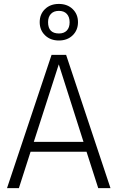

<svg xmlns="http://www.w3.org/2000/svg" viewBox="-20 -967 605 987"><path d="M409.2 -237.8 282.2 -636.2 153.8 -237.8ZM424.8 -187H137.2L77.1 0H16.1L245.1 -685.1H319.8L547.9 0H484.9ZM227.1 -853Q227.1 -794.9 283.2 -794.9Q309.1 -794.9 323.5 -810.1Q337.9 -825.2 337.9 -852.5Q337.9 -879.9 323.5 -895.5Q309.1 -911.1 282.7 -911.1Q256.3 -911.1 241.7 -895.5Q227.1 -879.9 227.1 -853ZM353.5 -785.4Q326.2 -758.8 282.7 -758.8Q239.3 -758.8 211.7 -785.4Q184.1 -812 184.1 -853Q184.1 -894 211.4 -920.4Q238.8 -946.8 282.5 -946.8Q326.2 -946.8 353.5 -920.4Q380.9 -894 380.9 -853Q380.9 -812 353.5 -785.4Z"/></svg>

Font: FiraSans-Light
Style: Regular
Weight: 300
Designer: Carrois Corporate & Edenspiekermann AG
Foundry: Carrois Corporate GbR & Edenspiekermann AG
Version: Version 3.106;PS 003.106;hotconv 1.0.70;makeotf.lib2.5.58329